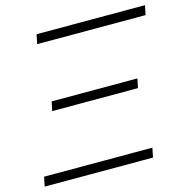

<svg xmlns="http://www.w3.org/2000/svg" viewBox="-105 -815 902 917"><g transform="rotate(-15 346.0 -356.5)"><path d="M146 -666.5 155.5 -713H691.5L682 -666.5ZM132.5 -339 142 -384.5H566L556.5 -339ZM4.5 0 14 -46.5H549.5L540 0Z"/></g></svg>

Font: Heraclito ExtraLight
Style: Italic
Weight: 200
Italic angle: -12°
Designer: Kostas Bartsokas (font) & Cristiano Sobral (main changes)
Foundry: Kostas Bartsokas (font) & Cristiano Sobral (main changes)
Version: Version 1.00;July 8, 2020;FontCreator 13.0.0.2655 64-bit